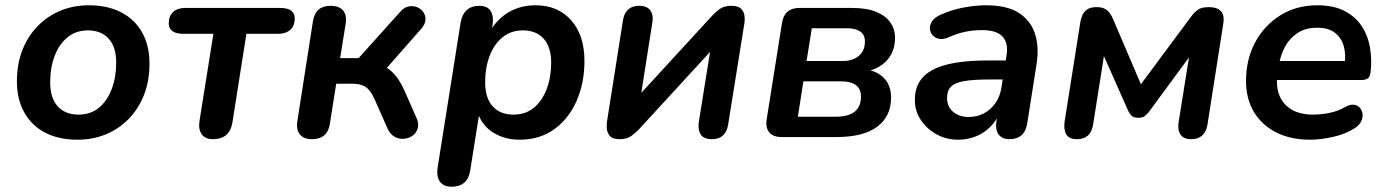

<svg xmlns="http://www.w3.org/2000/svg" viewBox="-20 -519 5250 727"><path d="M274 10Q202 10 150.5 -17Q99 -44 71.5 -94Q44 -144 44 -211Q44 -277 65 -330Q86 -383 123.5 -421Q161 -459 210 -479Q259 -499 316 -499Q388 -499 439.5 -472Q491 -445 518.5 -395.5Q546 -346 546 -278Q546 -212 525 -159Q504 -106 466.5 -68Q429 -30 380 -10Q331 10 274 10ZM277 -85Q323 -85 354.5 -111Q386 -137 403 -182Q420 -227 420 -282Q420 -341 391.5 -372.5Q363 -404 313 -404Q268 -404 236 -378Q204 -352 187 -307.5Q170 -263 170 -207Q170 -148 198.5 -116.5Q227 -85 277 -85Z M786 8Q757 8 743.5 -11Q730 -30 736 -65L788 -391H675Q619 -391 619 -431Q619 -459 636 -474Q653 -489 681 -489H1040Q1096 -489 1096 -449Q1096 -421 1079 -406Q1062 -391 1033 -391H913L860 -55Q855 -24 836.5 -8Q818 8 786 8Z M1161 8Q1130 8 1115.5 -10Q1101 -28 1106 -61L1165 -439Q1174 -497 1232 -497Q1264 -497 1279 -479.5Q1294 -462 1289 -430L1268 -299H1338L1496 -475Q1510 -491 1527 -494.5Q1544 -498 1559 -492Q1574 -486 1583 -473Q1592 -460 1591 -443.5Q1590 -427 1575 -410L1429 -244L1396 -279Q1433 -275 1461.5 -249.5Q1490 -224 1511 -177L1556 -75Q1567 -52 1562 -34Q1557 -16 1542.5 -5.5Q1528 5 1509.5 6.5Q1491 8 1474.5 -1Q1458 -10 1448 -31L1398 -144Q1383 -178 1364 -190Q1345 -202 1316 -202H1253L1229 -50Q1220 8 1161 8Z M1689 188Q1660 188 1646 169Q1632 150 1637 116L1724 -433Q1735 -497 1796 -497Q1825 -497 1837.5 -478Q1850 -459 1845 -424L1836 -368L1834 -398Q1862 -447 1906.5 -473Q1951 -499 2008 -499Q2092 -499 2142.5 -442.5Q2193 -386 2193 -288Q2193 -205 2163.5 -137.5Q2134 -70 2079 -30Q2024 10 1947 10Q1891 10 1847.5 -17Q1804 -44 1787 -97H1796L1760 129Q1750 188 1689 188ZM1924 -85Q1970 -85 2001.5 -111Q2033 -137 2050 -182Q2067 -227 2067 -282Q2067 -341 2038.5 -372.5Q2010 -404 1960 -404Q1915 -404 1883 -378Q1851 -352 1834 -307.5Q1817 -263 1817 -207Q1817 -148 1845.5 -116.5Q1874 -85 1924 -85Z M2326 8Q2299 8 2288.5 -5Q2278 -18 2277.5 -35Q2277 -52 2279 -63L2339 -443Q2348 -497 2401 -497Q2430 -497 2442.5 -479.5Q2455 -462 2450 -433L2402 -128H2372L2677 -460Q2688 -472 2704.5 -484.5Q2721 -497 2749 -497Q2775 -497 2786 -486Q2797 -475 2799 -458.5Q2801 -442 2798 -427L2737 -47Q2728 8 2676 8Q2645 8 2633.5 -9.5Q2622 -27 2626 -57L2675 -362H2705L2400 -30Q2389 -18 2371.5 -5Q2354 8 2326 8Z M3145 0H2940Q2908 0 2893 -17.5Q2878 -35 2883 -67L2941 -432Q2950 -489 3007 -489H3205Q3262 -489 3298 -474Q3334 -459 3351.5 -433.5Q3369 -408 3369 -376Q3369 -320 3333 -285Q3297 -250 3236 -245L3239 -259Q3293 -255 3323.5 -227Q3354 -199 3354 -149Q3354 -79 3302 -39.5Q3250 0 3145 0ZM3022 -211 3001 -77H3143Q3193 -77 3216.5 -96.5Q3240 -116 3240 -153Q3240 -182 3221 -196.5Q3202 -211 3165 -211ZM3054 -412 3034 -288H3171Q3209 -288 3232 -307.5Q3255 -327 3255 -362Q3255 -387 3237.5 -399.5Q3220 -412 3188 -412Z M3608 10Q3563 10 3526 -10.5Q3489 -31 3466.5 -65Q3444 -99 3444 -141Q3444 -218 3510.5 -254Q3577 -290 3719 -290H3799L3788 -218H3725Q3666 -218 3631 -212Q3596 -206 3581 -191Q3566 -176 3566 -149Q3566 -114 3589.5 -95Q3613 -76 3647 -76Q3679 -76 3705 -89.5Q3731 -103 3749 -128.5Q3767 -154 3772 -189L3791 -308Q3799 -355 3776.5 -380Q3754 -405 3698 -405Q3665 -405 3634 -398.5Q3603 -392 3570 -377Q3551 -369 3536 -372Q3521 -375 3511.5 -385.5Q3502 -396 3501 -410.5Q3500 -425 3509.5 -439Q3519 -453 3541 -463Q3583 -482 3628.5 -490.5Q3674 -499 3714 -499Q3793 -499 3838 -470Q3883 -441 3899 -391Q3915 -341 3905 -277L3870 -54Q3861 8 3802 8Q3775 8 3761.5 -9.5Q3748 -27 3753 -61L3763 -124L3770 -104Q3756 -65 3730.5 -39.5Q3705 -14 3673.5 -2Q3642 10 3608 10Z M4058 8Q4028 8 4017.5 -10Q4007 -28 4011 -58L4071 -437Q4073 -448 4078 -460.5Q4083 -473 4095.5 -482.5Q4108 -492 4132 -492Q4151 -492 4162.5 -486Q4174 -480 4181.5 -470Q4189 -460 4194 -448L4300 -200L4490 -456Q4500 -470 4514 -481Q4528 -492 4557 -492Q4589 -492 4603 -476.5Q4617 -461 4612 -430L4552 -47Q4543 8 4490 8Q4462 8 4450 -9.5Q4438 -27 4443 -58L4489 -345H4514L4330 -95Q4326 -90 4317 -81.5Q4308 -73 4290 -73Q4272 -73 4264 -81.5Q4256 -90 4252 -99L4143 -345H4166L4119 -47Q4110 8 4058 8Z M4941 10Q4867 10 4812.5 -17.5Q4758 -45 4728 -95Q4698 -145 4698 -212Q4698 -294 4732.5 -358.5Q4767 -423 4828 -461Q4889 -499 4968 -499Q5029 -499 5070 -478Q5111 -457 5135 -421.5Q5159 -386 5167 -341Q5175 -296 5170 -249Q5168 -228 5159 -222Q5150 -216 5134 -216H4798L4808 -288H5088L5071 -273Q5077 -313 5068 -344.5Q5059 -376 5034.5 -395Q5010 -414 4967 -414Q4923 -414 4893 -394Q4863 -374 4846 -342.5Q4829 -311 4823 -275L4818 -244Q4806 -171 4842 -128Q4878 -85 4952 -85Q4982 -85 5014 -91.5Q5046 -98 5072 -113Q5091 -124 5105.5 -122.5Q5120 -121 5128.5 -111.5Q5137 -102 5139 -88.5Q5141 -75 5134.5 -60.5Q5128 -46 5112 -35Q5077 -12 5029 -1Q4981 10 4941 10Z"/></svg>

Font: Nunito Variable Extra Light
Style: Italic
Weight: 200
Italic angle: -9°
Designer: Vernon Adams
Foundry: Vernon Adams
Version: Version 3.602